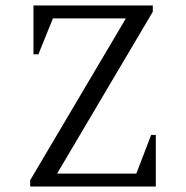

<svg xmlns="http://www.w3.org/2000/svg" viewBox="-20 -680 678 700"><path d="M90 0V-23L439 -613H173L120 -482H102V-660H537V-637L188 -47H477L531 -188H548V0Z"/></svg>

Font: Spectral Light
Style: Regular
Weight: 300
Designer: Jean-Baptiste Levee
Foundry: Production Type
Version: Version 2.001